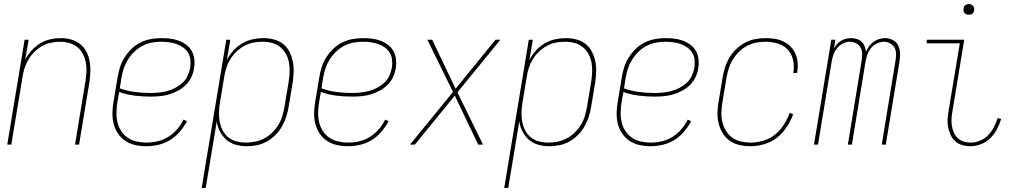

<svg xmlns="http://www.w3.org/2000/svg" viewBox="-20 -717 5040 952"><path d="M16 0 102 -520H122L105 -421Q117 -445 136.5 -466.5Q156 -488 179 -502Q202 -516 228.5 -522Q255 -528 281 -528Q308 -528 333 -521Q358 -514 377.5 -498.5Q397 -483 408.5 -460.5Q420 -438 424.5 -412.5Q429 -387 428 -360.5Q427 -334 423 -307L372 0H352L403 -310Q407 -334 408.5 -358Q410 -382 406 -405Q402 -428 391.5 -448.5Q381 -469 364 -483Q347 -497 324 -503.5Q301 -510 277 -510Q255 -510 231.5 -505Q208 -500 187.5 -488Q167 -476 149.5 -458.5Q132 -441 120 -420Q108 -399 101 -376.5Q94 -354 91 -331L36 0Z M705 8Q677 8 650 2Q623 -4 601.5 -18.5Q580 -33 565 -55Q550 -77 543.5 -103Q537 -129 537.5 -157Q538 -185 543 -213L563 -333Q567 -359 575 -384Q583 -409 597.5 -432Q612 -455 632 -474.5Q652 -494 676 -506Q700 -518 726.5 -523Q753 -528 778 -528Q801 -528 823 -525.5Q845 -523 865.5 -515.5Q886 -508 903.5 -495Q921 -482 931 -463.5Q941 -445 943.5 -423Q946 -401 942 -378Q939 -356 928.5 -334Q918 -312 900.5 -295Q883 -278 861 -266.5Q839 -255 816.5 -248.5Q794 -242 771 -240Q748 -238 725 -238Q685 -238 646 -243Q607 -248 571 -261L562 -210Q558 -185 557.5 -159.5Q557 -134 562.5 -110.5Q568 -87 581 -67Q594 -47 613.5 -34Q633 -21 657 -15.5Q681 -10 707 -10Q734 -10 762 -16.5Q790 -23 814.5 -38.5Q839 -54 858.5 -76.5Q878 -99 890 -124L907 -116Q892 -88 871 -63.5Q850 -39 823 -22.5Q796 -6 765.5 1Q735 8 705 8ZM725 -256Q746 -256 767 -258Q788 -260 808.5 -265.5Q829 -271 848.5 -281Q868 -291 884.5 -306Q901 -321 910 -340.5Q919 -360 923 -381Q926 -401 924 -420.5Q922 -440 912.5 -455.5Q903 -471 887.5 -482Q872 -493 854.5 -499Q837 -505 817.5 -507.5Q798 -510 778 -510Q755 -510 731.5 -505.5Q708 -501 686 -489.5Q664 -478 645.5 -460Q627 -442 614 -421Q601 -400 593.5 -377Q586 -354 582 -330L574 -279Q609 -266 647.5 -261Q686 -256 725 -256Z M980 215 1102 -520H1122L1105 -420Q1118 -445 1137.5 -466.5Q1157 -488 1181 -502Q1205 -516 1232 -522Q1259 -528 1285 -528Q1312 -528 1337.5 -521.5Q1363 -515 1383 -499.5Q1403 -484 1414.5 -461.5Q1426 -439 1431.5 -413.5Q1437 -388 1436 -361Q1435 -334 1431 -307L1411 -187Q1407 -162 1399 -137.5Q1391 -113 1378 -90Q1365 -67 1345.5 -47.5Q1326 -28 1302.5 -15Q1279 -2 1253.5 3Q1228 8 1203 8Q1175 8 1148.5 0.5Q1122 -7 1102.5 -24Q1083 -41 1070.5 -65Q1058 -89 1055 -116L1000 215ZM1200 -10Q1223 -10 1246.5 -15Q1270 -20 1291.5 -31.5Q1313 -43 1331 -61Q1349 -79 1361.5 -100Q1374 -121 1380.5 -144Q1387 -167 1391 -190L1411 -310Q1415 -334 1416 -358.5Q1417 -383 1413 -406Q1409 -429 1398 -449Q1387 -469 1369.5 -483.5Q1352 -498 1329 -504Q1306 -510 1281 -510Q1258 -510 1235 -505.5Q1212 -501 1190.5 -489Q1169 -477 1151 -459.5Q1133 -442 1120.5 -421Q1108 -400 1101 -377Q1094 -354 1091 -331L1071 -211Q1067 -187 1066 -162.5Q1065 -138 1069 -115Q1073 -92 1083.5 -71.5Q1094 -51 1111.5 -36.5Q1129 -22 1152 -16Q1175 -10 1200 -10Z M1705 8Q1677 8 1650 2Q1623 -4 1601.5 -18.5Q1580 -33 1565 -55Q1550 -77 1543.5 -103Q1537 -129 1537.5 -157Q1538 -185 1543 -213L1563 -333Q1567 -359 1575 -384Q1583 -409 1597.5 -432Q1612 -455 1632 -474.5Q1652 -494 1676 -506Q1700 -518 1726.5 -523Q1753 -528 1778 -528Q1801 -528 1823 -525.5Q1845 -523 1865.5 -515.5Q1886 -508 1903.5 -495Q1921 -482 1931 -463.5Q1941 -445 1943.5 -423Q1946 -401 1942 -378Q1939 -356 1928.5 -334Q1918 -312 1900.5 -295Q1883 -278 1861 -266.5Q1839 -255 1816.5 -248.5Q1794 -242 1771 -240Q1748 -238 1725 -238Q1685 -238 1646 -243Q1607 -248 1571 -261L1562 -210Q1558 -185 1557.5 -159.5Q1557 -134 1562.5 -110.5Q1568 -87 1581 -67Q1594 -47 1613.5 -34Q1633 -21 1657 -15.5Q1681 -10 1707 -10Q1734 -10 1762 -16.5Q1790 -23 1814.5 -38.5Q1839 -54 1858.5 -76.5Q1878 -99 1890 -124L1907 -116Q1892 -88 1871 -63.5Q1850 -39 1823 -22.5Q1796 -6 1765.5 1Q1735 8 1705 8ZM1725 -256Q1746 -256 1767 -258Q1788 -260 1808.5 -265.5Q1829 -271 1848.5 -281Q1868 -291 1884.5 -306Q1901 -321 1910 -340.5Q1919 -360 1923 -381Q1926 -401 1924 -420.5Q1922 -440 1912.5 -455.5Q1903 -471 1887.5 -482Q1872 -493 1854.5 -499Q1837 -505 1817.5 -507.5Q1798 -510 1778 -510Q1755 -510 1731.5 -505.5Q1708 -501 1686 -489.5Q1664 -478 1645.5 -460Q1627 -442 1614 -421Q1601 -400 1593.5 -377Q1586 -354 1582 -330L1574 -279Q1609 -266 1647.5 -261Q1686 -256 1725 -256Z M2013 0 2226 -261 2099 -520H2123L2239 -277L2437 -520H2461L2248 -259L2375 0H2351L2235 -243L2037 0Z M2480 215 2602 -520H2622L2605 -420Q2618 -445 2637.5 -466.5Q2657 -488 2681 -502Q2705 -516 2732 -522Q2759 -528 2785 -528Q2812 -528 2837.5 -521.5Q2863 -515 2883 -499.5Q2903 -484 2914.5 -461.5Q2926 -439 2931.5 -413.5Q2937 -388 2936 -361Q2935 -334 2931 -307L2911 -187Q2907 -162 2899 -137.5Q2891 -113 2878 -90Q2865 -67 2845.5 -47.5Q2826 -28 2802.5 -15Q2779 -2 2753.5 3Q2728 8 2703 8Q2675 8 2648.5 0.5Q2622 -7 2602.5 -24Q2583 -41 2570.5 -65Q2558 -89 2555 -116L2500 215ZM2700 -10Q2723 -10 2746.5 -15Q2770 -20 2791.5 -31.5Q2813 -43 2831 -61Q2849 -79 2861.5 -100Q2874 -121 2880.5 -144Q2887 -167 2891 -190L2911 -310Q2915 -334 2916 -358.5Q2917 -383 2913 -406Q2909 -429 2898 -449Q2887 -469 2869.5 -483.5Q2852 -498 2829 -504Q2806 -510 2781 -510Q2758 -510 2735 -505.5Q2712 -501 2690.5 -489Q2669 -477 2651 -459.5Q2633 -442 2620.5 -421Q2608 -400 2601 -377Q2594 -354 2591 -331L2571 -211Q2567 -187 2566 -162.5Q2565 -138 2569 -115Q2573 -92 2583.5 -71.5Q2594 -51 2611.5 -36.5Q2629 -22 2652 -16Q2675 -10 2700 -10Z M3205 8Q3177 8 3150 2Q3123 -4 3101.5 -18.5Q3080 -33 3065 -55Q3050 -77 3043.5 -103Q3037 -129 3037.5 -157Q3038 -185 3043 -213L3063 -333Q3067 -359 3075 -384Q3083 -409 3097.5 -432Q3112 -455 3132 -474.5Q3152 -494 3176 -506Q3200 -518 3226.5 -523Q3253 -528 3278 -528Q3301 -528 3323 -525.5Q3345 -523 3365.5 -515.5Q3386 -508 3403.5 -495Q3421 -482 3431 -463.5Q3441 -445 3443.5 -423Q3446 -401 3442 -378Q3439 -356 3428.5 -334Q3418 -312 3400.5 -295Q3383 -278 3361 -266.5Q3339 -255 3316.5 -248.5Q3294 -242 3271 -240Q3248 -238 3225 -238Q3185 -238 3146 -243Q3107 -248 3071 -261L3062 -210Q3058 -185 3057.5 -159.5Q3057 -134 3062.5 -110.5Q3068 -87 3081 -67Q3094 -47 3113.5 -34Q3133 -21 3157 -15.5Q3181 -10 3207 -10Q3234 -10 3262 -16.5Q3290 -23 3314.5 -38.5Q3339 -54 3358.5 -76.5Q3378 -99 3390 -124L3407 -116Q3392 -88 3371 -63.5Q3350 -39 3323 -22.5Q3296 -6 3265.5 1Q3235 8 3205 8ZM3225 -256Q3246 -256 3267 -258Q3288 -260 3308.5 -265.5Q3329 -271 3348.5 -281Q3368 -291 3384.5 -306Q3401 -321 3410 -340.5Q3419 -360 3423 -381Q3426 -401 3424 -420.5Q3422 -440 3412.5 -455.5Q3403 -471 3387.5 -482Q3372 -493 3354.5 -499Q3337 -505 3317.5 -507.5Q3298 -510 3278 -510Q3255 -510 3231.5 -505.5Q3208 -501 3186 -489.5Q3164 -478 3145.5 -460Q3127 -442 3114 -421Q3101 -400 3093.5 -377Q3086 -354 3082 -330L3074 -279Q3109 -266 3147.5 -261Q3186 -256 3225 -256Z M3701 8Q3673 8 3646.5 2Q3620 -4 3598.5 -19Q3577 -34 3563.5 -56Q3550 -78 3543.5 -104Q3537 -130 3537.5 -157.5Q3538 -185 3543 -213L3563 -333Q3567 -358 3575 -383Q3583 -408 3597 -431.5Q3611 -455 3631 -474Q3651 -493 3674.5 -505.5Q3698 -518 3724 -523Q3750 -528 3776 -528Q3799 -528 3822 -524.5Q3845 -521 3865 -511Q3885 -501 3900.5 -485.5Q3916 -470 3924.5 -449.5Q3933 -429 3935 -406Q3937 -383 3933 -359L3932 -355H3913L3914 -359Q3919 -390 3912 -420.5Q3905 -451 3885 -472Q3865 -493 3835.5 -501.5Q3806 -510 3774 -510Q3751 -510 3728 -505.5Q3705 -501 3683 -489Q3661 -477 3643 -459Q3625 -441 3612.5 -420Q3600 -399 3593 -376Q3586 -353 3582 -330L3562 -210Q3558 -185 3557 -160Q3556 -135 3561.5 -112Q3567 -89 3579.5 -68.5Q3592 -48 3611 -34.5Q3630 -21 3653.5 -15.5Q3677 -10 3702 -10Q3733 -10 3765 -19.5Q3797 -29 3822.5 -49.5Q3848 -70 3866.5 -98.5Q3885 -127 3895 -157L3913 -151Q3901 -118 3881 -87.5Q3861 -57 3832.5 -34.5Q3804 -12 3769 -2Q3734 8 3701 8Z M4016 0 4102 -520H4122L4115 -478Q4122 -489 4131 -499Q4140 -509 4151.5 -515.5Q4163 -522 4175.5 -525Q4188 -528 4200 -528Q4215 -528 4229 -523.5Q4243 -519 4252.5 -510Q4262 -501 4267 -488Q4272 -475 4274 -461Q4280 -475 4289.5 -488Q4299 -501 4312 -510Q4325 -519 4339.5 -523.5Q4354 -528 4369 -528Q4389 -528 4407 -518.5Q4425 -509 4433.5 -491.5Q4442 -474 4442.5 -453Q4443 -432 4440 -412L4372 0H4352L4420 -415Q4423 -432 4423 -449Q4423 -466 4415.5 -480Q4408 -494 4393.5 -502Q4379 -510 4362 -510Q4345 -510 4327 -501Q4309 -492 4297.5 -477Q4286 -462 4280 -444Q4274 -426 4271 -408L4204 0H4184L4252 -415Q4255 -432 4255 -449Q4255 -466 4247.5 -480Q4240 -494 4225.5 -502Q4211 -510 4194 -510Q4176 -510 4158.5 -501Q4141 -492 4129.5 -477Q4118 -462 4112 -444Q4106 -426 4103 -408L4036 0Z M4791 8Q4770 8 4750 2Q4730 -4 4716 -17Q4702 -30 4693.5 -48Q4685 -66 4681 -86.5Q4677 -107 4678.5 -128Q4680 -149 4684 -171L4739 -502H4575V-520H4761L4703 -168Q4699 -149 4698 -130.5Q4697 -112 4699.5 -94.5Q4702 -77 4709 -61Q4716 -45 4728 -33Q4740 -21 4757 -15.5Q4774 -10 4793 -10Q4816 -10 4839.5 -19.5Q4863 -29 4880 -47Q4897 -65 4908.5 -87Q4920 -109 4927 -132L4944 -127Q4936 -101 4923 -76Q4910 -51 4890 -31.5Q4870 -12 4843.5 -2Q4817 8 4791 8ZM4783 -644Q4777 -644 4771.5 -646Q4766 -648 4762 -652.5Q4758 -657 4757.5 -663.5Q4757 -670 4758 -676Q4758 -681 4760.5 -685Q4763 -689 4767 -691.5Q4771 -694 4775 -695.5Q4779 -697 4784 -697Q4790 -697 4795.5 -694.5Q4801 -692 4805 -687.5Q4809 -683 4810 -676.5Q4811 -670 4810 -664Q4809 -659 4806.5 -655Q4804 -651 4800.5 -648.5Q4797 -646 4792.5 -645Q4788 -644 4783 -644Z"/></svg>

Font: Iosevka Thin
Style: Italic
Weight: 100
Italic angle: -9°
Monospace: yes
Designer: Belleve Invis
Foundry: Belleve Invis
Version: Version 32.5.0; ttfautohint (v1.8.4)